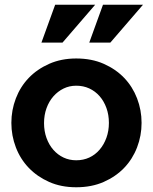

<svg xmlns="http://www.w3.org/2000/svg" viewBox="-20 -781 646 811"><path d="M302 10Q238 10 187.5 -12.5Q137 -35 101.5 -72Q66 -109 47 -158.5Q28 -208 28 -262Q28 -316 47 -365.5Q66 -415 101.5 -452Q137 -489 188 -511.5Q239 -534 302 -534Q367 -534 418 -511.5Q469 -489 504.5 -452Q540 -415 559 -365.5Q578 -316 578 -262Q578 -208 559 -158.5Q540 -109 504.5 -72Q469 -35 418 -12.5Q367 10 302 10ZM166 -261Q166 -227 176.5 -198Q187 -169 205.5 -148Q224 -127 248.5 -115.5Q273 -104 302 -104Q332 -104 357 -115.5Q382 -127 400.5 -148.5Q419 -170 429.5 -199Q440 -228 440 -262Q440 -296 429.5 -325Q419 -354 400.5 -375Q382 -396 357 -407.5Q332 -419 302 -419Q273 -419 248.5 -407Q224 -395 205.5 -374Q187 -353 176.5 -324Q166 -295 166 -261ZM446 -601H357L415 -761H584ZM244 -601H155L213 -761H382Z"/></svg>

Font: Rising Sun
Style: Bold
Weight: 700
Designer: Matt McInerney, Pablo Impallari, Rodrigo Fuenzalida (Raleway font), Stephen Hutchings (Greek), Cristiano Sobral (main ch
Foundry: The Rising Sun Project Authors
Version: Version 4.327; ttfautohint (v1.8.4.7-5d5b-dirty)